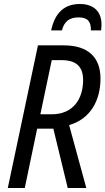

<svg xmlns="http://www.w3.org/2000/svg" viewBox="-20 -941 528 961"><path d="M236 -789H290C301 -832 326 -854 373 -854C419 -854 436 -833 435 -789H486C487 -798 488 -808 488 -819C488 -882 450 -921 380 -921C303 -921 255 -878 236 -789ZM182 -369 239 -640H288C359 -640 396 -610 396 -540C396 -447 347 -369 239 -369ZM19 0H104L166 -297H247L319 0H412L326 -315C431 -345 483 -436 483 -548C483 -655 420 -714 299 -714H170Z"/></svg>

Font: Noto Sans Display SemiCondensed
Style: Italic
Weight: 400
Width: 4
Italic angle: -12°
Designer: Monotype Design Team
Foundry: Monotype Imaging Inc.
Version: Version 1.900